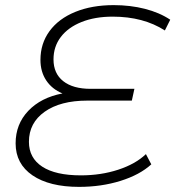

<svg xmlns="http://www.w3.org/2000/svg" viewBox="-20 -725 685 750"><path d="M189 -493Q189 -438 227 -408Q265 -378 334 -378H505L495 -332H321Q216 -332 154.5 -288.5Q93 -245 93 -171Q93 -108 145 -74Q197 -40 296 -40Q374 -40 441.5 -62Q509 -84 550 -123L571 -83Q526 -42 451 -18.5Q376 5 289 5Q173 5 107 -40Q41 -85 41 -165Q41 -240 90.5 -292Q140 -344 224 -360Q183 -377 160.5 -411Q138 -445 138 -491Q138 -555 173.5 -603.5Q209 -652 274 -678.5Q339 -705 424 -705Q489 -705 546 -690.5Q603 -676 645 -648L624 -606Q540 -660 420 -660Q351 -660 298.5 -639Q246 -618 217.5 -580.5Q189 -543 189 -493Z"/></svg>

Font: Montserrat Alternates Light
Style: Italic
Weight: 300
Italic angle: -11.3°
Designer: Julieta Ulanovsky
Foundry: Julieta Ulanovsky
Version: Version 7.200